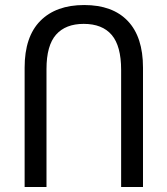

<svg xmlns="http://www.w3.org/2000/svg" viewBox="-20 -744 666 764"><path d="M78 -475Q78 -598 140.5 -661Q203 -724 315 -724Q428 -724 488.5 -660.5Q549 -597 549 -475V0H462V-466Q462 -561 424.5 -605Q387 -649 313 -649Q241 -649 203 -606Q165 -563 165 -469V0H78Z"/></svg>

Font: Noto Sans Armenian Narrow
Style: Regular
Weight: 400
Width: 4
Designer: Monotype Design team
Foundry: Monotype Imaging Inc.
Version: Version 1.000